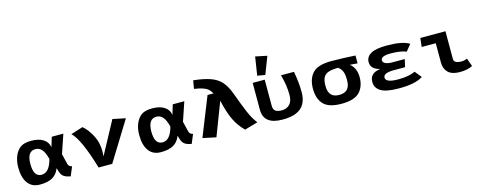

<svg xmlns="http://www.w3.org/2000/svg" viewBox="-34 -1633 6067 2436"><g transform="rotate(-15 2999.5 -415.0)"><path d="M58 -263Q58 -345 84 -410Q110 -475 158 -512Q206 -549 304 -549Q402 -549 461 -511Q520 -473 532 -404L570 -531H722L638 -283L666 -167Q672 -134 685 -120.5Q698 -107 722 -102L672 17Q624 9 591 -10.5Q558 -30 542 -77L526 -130Q498 -55 437 -19Q376 17 271 17Q166 17 112 -57Q58 -131 58 -263ZM322 -98Q424 -98 468 -266Q446 -355 412 -394Q378 -433 328 -433Q218 -433 218 -265.5Q218 -98 322 -98Z M819 -498 977 -548Q1047 -492 1101 -382Q1143 -297 1143 -186Q1143 -153 1139 -119L1371 -549L1539 -514L1222 0H1043Q925 -399 819 -498Z M1647 -263Q1647 -345 1673 -410Q1699 -475 1747 -512Q1795 -549 1893 -549Q1991 -549 2050 -511Q2109 -473 2121 -404L2159 -531H2311L2227 -283L2255 -167Q2261 -134 2274 -120.5Q2287 -107 2311 -102L2261 17Q2213 9 2180 -10.5Q2147 -30 2131 -77L2115 -130Q2087 -55 2026 -19Q1965 17 1860 17Q1755 17 1701 -57Q1647 -131 1647 -263ZM1911 -98Q2013 -98 2057 -266Q2035 -355 2001 -394Q1967 -433 1917 -433Q1807 -433 1807 -265.5Q1807 -98 1911 -98Z M2412 -20 2616 -531H2694Q2672 -572 2644 -594Q2596 -632 2470 -650L2488 -758Q2618 -745 2707 -714.5Q2796 -684 2849.5 -624Q2903 -564 2942 -456Q3002 -291 3043 -195.5Q3084 -100 3137 -33L2963 17Q2885 -60 2837.5 -157.5Q2790 -255 2753 -419L2586 17Z M3209 -180V-531H3367V-189Q3367 -141 3393 -120Q3419 -99 3480 -99Q3541 -99 3581 -139.5Q3621 -180 3621 -265Q3621 -389 3581 -531H3751Q3779 -388 3779 -256Q3779 -72 3637 -12Q3569 17 3462 17Q3458 17 3455 17Q3209 17 3209 -180ZM3288 -604 3326 -847 3478 -815 3390 -587Z M4244 -540Q4387 -540 4559 -529V-426L4459 -434Q4539 -371 4539 -250Q4539 -129 4470 -56Q4401 17 4232.5 17Q4064 17 3996 -56.5Q3928 -130 3928 -260.5Q3928 -391 3997 -465.5Q4066 -540 4244 -540ZM4303 -436Q4227 -435 4181.5 -420.5Q4136 -406 4113.5 -368.5Q4091 -331 4091 -254Q4091 -177 4125.5 -138Q4160 -99 4232.5 -99Q4305 -99 4340 -138Q4375 -177 4375 -256Q4375 -335 4356 -375Q4337 -415 4303 -436Z M4678 -149Q4678 -208 4712 -240.5Q4746 -273 4819 -283Q4698 -310 4698 -405Q4698 -472 4762.5 -510.5Q4827 -549 4972 -549Q5178 -549 5269 -493L5200 -408Q5126 -439 4996 -439Q4866 -439 4866 -383Q4866 -356 4897.5 -340Q4929 -324 4990 -324H5151L5128 -223H4980Q4842 -223 4842 -162Q4842 -96 5006 -96Q5148 -96 5230 -136L5301 -48Q5203 17 4988 17Q4821 17 4749.5 -26Q4678 -69 4678 -149Z M5398 -416 5411 -531H5741V-166Q5741 -108 5841 -108Q5877 -108 5915 -124L5953 -18Q5887 17 5785 17Q5683 17 5633 -31Q5583 -79 5583 -160V-416Z"/></g></svg>

Font: Fix15 Mono
Style: Bold
Weight: 700
Designer: Carrois Corporate & Edenspiekermann AG
Foundry: Carrois Corporate GbR & Edenspiekermann AG
Version: Version 3.206